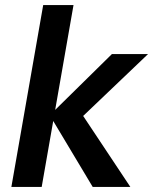

<svg xmlns="http://www.w3.org/2000/svg" viewBox="-20 -740 606 760"><path d="M347 0 177 -284 423 -526H566L261 -235L278 -328L496 0ZM25 0 151 -720H271L145 0Z"/></svg>

Font: DM Sans 9pt SemiBold
Style: Italic
Weight: 600
Italic angle: -10°
Version: Version 4.004;gftools[0.9.30]